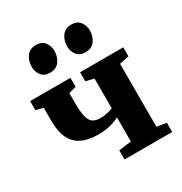

<svg xmlns="http://www.w3.org/2000/svg" viewBox="-185 -941 1021 1077"><g transform="rotate(-30 325.5 -402.5)"><path d="M310.5 0V-59.5L391.5 -69.5V-225.5Q372.5 -216.5 351.8 -209.2Q331 -202 307 -198.2Q283 -194.5 254.5 -194.5Q191 -194.5 148.5 -214.8Q106 -235 84.5 -279Q63 -323 63 -394V-477.5L15.5 -490V-548.5H276.5V-490L228.5 -477.5V-407.5Q228.5 -352.5 236.8 -322.2Q245 -292 262.8 -280.2Q280.5 -268.5 310.5 -268.5Q334.5 -268.5 357.2 -273.8Q380 -279 391.5 -285V-477.5L339 -490V-548.5H618.5V-490L557 -477.5V-69.5L619 -59.5V0ZM192 -630Q156 -630 137.5 -654.2Q119 -678.5 119 -710Q119 -749 139.8 -777Q160.5 -805 200.5 -805H201.5Q237.5 -805 256 -780.8Q274.5 -756.5 274.5 -725Q274.5 -686.5 254 -658.2Q233.5 -630 193 -630ZM421.5 -630Q385.5 -630 367 -654.2Q348.5 -678.5 348.5 -710Q348.5 -749 369.2 -777Q390 -805 430 -805H431Q467 -805 485.5 -780.8Q504 -756.5 504 -725Q504 -686.5 483.5 -658.2Q463 -630 422.5 -630Z"/></g></svg>

Font: Merriweather 36pt Black
Style: Regular
Weight: 900
Version: Version 2.100